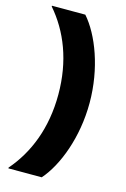

<svg xmlns="http://www.w3.org/2000/svg" viewBox="-128 -819 636 967"><g transform="rotate(15 190.5 -336.0)"><path d="M18 84V88H192C266 4 328 -156 328 -336C328 -516 266 -676 192 -760H18V-756C108 -652 165 -512 165 -336C165 -160 108 -20 18 84Z"/></g></svg>

Font: Kufam Arabic Latin Roman Bold
Style: Regular
Weight: 700
Designer: Wael Morcos & Artur Schmal
Version: Version 1.200;PS 001.200;hotconv 1.0.88;makeotf.lib2.5.64775